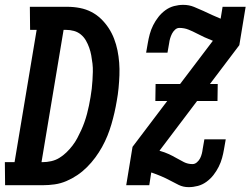

<svg xmlns="http://www.w3.org/2000/svg" viewBox="-49 -763 1032 791"><path d="M-28 0 -29 -95H11L102 -640H75L74 -735H228Q255 -735 280.5 -730Q306 -725 328 -713.5Q350 -702 367.5 -685Q385 -668 398.5 -647.5Q412 -627 421 -603.5Q430 -580 435 -555.5Q440 -531 442 -505Q444 -479 443 -453Q442 -427 439.5 -400.5Q437 -374 432 -347Q428 -323 422.5 -299Q417 -275 410 -251Q403 -227 393.5 -203.5Q384 -180 371.5 -157.5Q359 -135 343.5 -114Q328 -93 309.5 -74.5Q291 -56 269.5 -41.5Q248 -27 224.5 -17Q201 -7 176.5 -3.5Q152 0 128 0ZM122 -95H127Q144 -95 162 -99Q180 -103 195.5 -112.5Q211 -122 224.5 -135Q238 -148 249.5 -163Q261 -178 269.5 -194Q278 -210 285.5 -226.5Q293 -243 299 -260Q305 -277 309.5 -294Q314 -311 317.5 -328Q321 -345 324 -363Q327 -380 329 -397.5Q331 -415 332 -432.5Q333 -450 333.5 -467Q334 -484 332 -501Q330 -518 327 -534.5Q324 -551 318.5 -566.5Q313 -582 305 -596Q297 -610 284.5 -620.5Q272 -631 256 -635.5Q240 -640 222 -640H213ZM728 8Q706 8 687.5 -1Q669 -10 651.5 -19.5Q634 -29 615 -37Q596 -45 576 -52H574L566 0H471L497 -158L640 -347H591L592 -417H693L828 -595Q810 -602 793.5 -609.5Q777 -617 761 -625.5Q745 -634 727.5 -641Q710 -648 690 -648Q680 -648 672 -640.5Q664 -633 659.5 -624Q655 -615 652 -605Q649 -595 648 -586L641 -546H553L560 -586Q563 -604 568 -622.5Q573 -641 582 -659Q591 -677 603.5 -693Q616 -709 632.5 -721Q649 -733 668 -738Q687 -743 706 -743Q730 -743 750.5 -734.5Q771 -726 791 -717L793 -716Q810 -708 826.5 -700.5Q843 -693 860 -686L868 -735H963L937 -577L816 -417H848L847 -347H763L608 -142L611 -141Q629 -136 645.5 -128.5Q662 -121 677.5 -112Q693 -103 709 -95Q725 -87 744 -87Q754 -87 762.5 -94.5Q771 -102 775.5 -111Q780 -120 782.5 -130Q785 -140 786 -149L793 -189H881L874 -149Q871 -131 866 -112.5Q861 -94 852 -76Q843 -58 830.5 -42Q818 -26 801.5 -14Q785 -2 766 3Q747 8 728 8Z"/></svg>

Font: Iosevka QP
Style: Bold Italic
Weight: 700
Italic angle: -9°
Designer: Belleve Invis
Foundry: Belleve Invis
Version: Version 20.0.0; ttfautohint (v1.8.4)